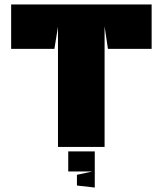

<svg xmlns="http://www.w3.org/2000/svg" viewBox="-20 -659 730 861"><path d="M240 0V-539L224 -440H30V-639H660V-440H464L449 -541V0H240ZM325 173V125L394 110H286V20H405V182Z"/></svg>

Font: Banana Brick
Style: Regular
Weight: 400
Designer: artmaker
Foundry: artmaker
Version: Version 4.000 2011 initial release